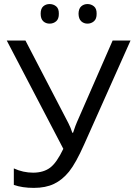

<svg xmlns="http://www.w3.org/2000/svg" viewBox="-20 -913 661 943"><path d="M47.9 -4.9V-85.9Q93.3 -64.9 143.6 -64.9Q194.3 -65.4 226.6 -89.8Q258.8 -114.3 291 -182.1L13.2 -713.9H105L315.9 -308.1Q328.1 -284.2 335 -261.2H338.9Q352.5 -302.2 357.9 -313L533.2 -713.9H621.1L393.1 -203.1Q352.5 -111.8 319.3 -70.3Q286.1 -29.3 245.1 -9.8Q204.1 9.8 146.5 9.8Q88.9 9.8 47.9 -4.9ZM365.7 -845.7Q366.2 -870.6 378.9 -881.8Q391.6 -893.1 409.7 -893.1Q427.7 -893.1 441.4 -881.8Q455.1 -870.6 454.6 -845.7Q455.1 -820.3 441.4 -808.6Q427.7 -796.9 409.7 -796.9Q391.6 -796.9 378.9 -808.6Q366.2 -820.3 365.7 -845.7ZM179.7 -845.7Q179.7 -870.6 192.4 -881.8Q205.1 -893.1 223.6 -893.1Q242.2 -893.1 255.9 -881.8Q269.5 -870.6 269 -845.7Q269.5 -820.3 255.9 -808.6Q242.2 -796.9 223.6 -796.9Q205.1 -796.9 192.4 -808.6Q179.7 -820.3 179.7 -845.7Z"/></svg>

Font: OpenSans
Style: Regular
Weight: 400
Foundry: Ascender Corporation
Version: Version 1.10